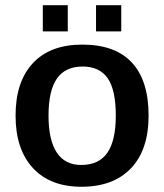

<svg xmlns="http://www.w3.org/2000/svg" viewBox="-20 -710 633 740"><path d="M552.7 -264.6Q552.7 -132.8 484.9 -61.5Q417 9.8 293.9 9.8Q173.3 9.8 106.7 -62.5Q40 -134.8 40 -264.6Q40 -395 106.7 -466.6Q173.3 -538.1 296.9 -538.1Q423.8 -538.1 488.3 -468.8Q552.7 -399.4 552.7 -264.6ZM426.3 -264.6Q426.3 -363.8 394.8 -408.7Q363.3 -453.6 298.8 -453.6Q231.4 -453.6 199.2 -407Q167 -360.4 167 -264.6Q167 -170.9 198.5 -122.6Q230 -74.2 293 -74.2Q361.3 -74.2 393.8 -121.3Q426.3 -168.5 426.3 -264.6ZM447.3 -689.9V-588.9H350.1V-689.9ZM241.2 -689.9V-588.9H145V-689.9Z"/></svg>

Font: Arimo SemiBold
Style: Regular
Weight: 600
Designer: Steve Matteson
Foundry: Monotype Imaging Inc.
Version: Version 1.33